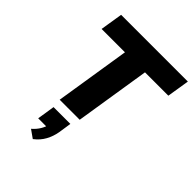

<svg xmlns="http://www.w3.org/2000/svg" viewBox="-281 -847 1308 1308"><g transform="rotate(45 373.0 -193.0)"><path d="M216 0 302 -543H77L103 -705H746L720 -543H495L409 0ZM276 319 218 278Q247 253 264 224Q281 195 284 172L315 193H202L222 65H384L370 158Q362 205 339.5 246.5Q317 288 276 319Z"/></g></svg>

Font: Nunito Sans 6pt Black
Style: Italic
Weight: 900
Italic angle: -9°
Version: Version 3.101;gftools[0.9.27]